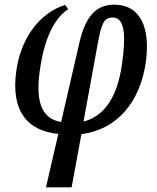

<svg xmlns="http://www.w3.org/2000/svg" viewBox="-20 -567 674 823"><path d="M177 236H287L329 8C479 -11 580 -126 605 -300C626 -453 579 -547 470 -547C392 -547 347 -497 321 -387L242 -44C152 -59 133 -142 151 -267C171 -408 214 -488 272 -528L259 -546C143 -509 68 -395 50 -264C25 -89 99 -6 230 7ZM399 -380C414 -462 424 -492 463 -492C514 -492 521 -420 503 -293C484 -154 429 -69 338 -46Z"/></svg>

Font: Noto Serif Condensed Medium
Style: Italic
Weight: 500
Width: 3
Italic angle: -12°
Designer: Monotype Design Team
Foundry: Monotype Imaging Inc.
Version: Version 2.013